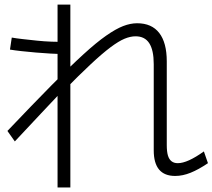

<svg xmlns="http://www.w3.org/2000/svg" viewBox="-20 -801 923 834"><path d="M647.8 -147.8V-522.2Q647.8 -583.3 628.3 -613.3Q608.9 -643.3 568.9 -643.3Q546.7 -643.3 521.1 -632.8Q495.6 -622.2 460 -595.6Q424.4 -568.9 375 -522.8Q325.6 -476.7 255.6 -405.6H250Q208.9 -362.2 157.8 -307.8Q106.7 -253.3 44.4 -186.7L12.2 -232.2Q123.3 -348.9 203.9 -430.6Q284.4 -512.2 341.7 -564.4Q398.9 -616.7 441.1 -646.1Q483.3 -675.6 515 -687.8Q546.7 -700 575.6 -700Q638.9 -700 671.7 -657.8Q704.4 -615.6 704.4 -534.4V-171.1Q704.4 -142.2 709.4 -125.6Q714.4 -108.9 725 -100.6Q735.6 -92.2 752.2 -92.2Q773.3 -92.2 801.7 -105Q830 -117.8 865.6 -143.3L883.3 -92.2Q842.2 -64.4 807.8 -50.6Q773.3 -36.7 741.1 -36.7Q694.4 -36.7 671.1 -64.4Q647.8 -92.2 647.8 -147.8ZM230 13.3V-781.1H285.6V13.3ZM250 -566.7Q228.9 -566.7 198.9 -568.3Q168.9 -570 136.1 -572.8Q103.3 -575.6 73.3 -578.9Q43.3 -582.2 23.3 -585.6L31.1 -637.8Q50 -634.4 79.4 -631.1Q108.9 -627.8 141.1 -624.4Q173.3 -621.1 203.3 -620Q233.3 -618.9 255.6 -618.9Z"/></svg>

Font: Paperlogy 3 Light
Style: Regular
Weight: 300
Designer: redesigned by Lee Juim, glyphs from Gmarket Sans & Montserrat
Foundry: PT&
Version: Version 1.001